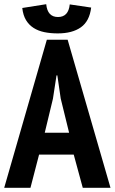

<svg xmlns="http://www.w3.org/2000/svg" viewBox="-23 -894 546 914"><path d="M328 -158H163L122 0H-3L200 -705H299L503 0H371ZM190 -262H306L266 -425L250 -535H246L229 -424ZM197 -874Q203 -813 253 -813Q303 -813 309 -873L411 -858Q403 -793 362 -764Q321 -735 252 -735Q217 -735 188 -741Q159 -747 137 -761Q115 -775 101 -798Q87 -821 83 -856Z"/></svg>

Font: PT Sans Narrow
Style: Bold
Weight: 700
Width: 3
Designer: A.Korolkova, O.Umpeleva, V.Yefimov
Foundry: ParaType Ltd
Version: Version 2.003W OFL